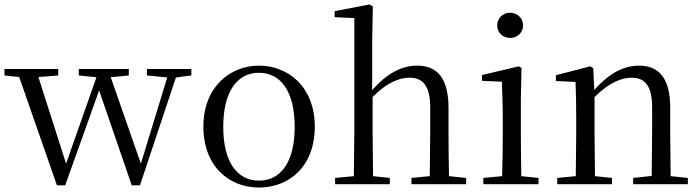

<svg xmlns="http://www.w3.org/2000/svg" viewBox="-25 -825 3135 860"><path d="M633 -487 724 -478 606 -92 471 -479 552 -487V-516H328V-487L407 -479L271 -92L147 -480L236 -487V-516H-5V-487L61 -480L230 5H267L419 -420L565 5H602L763 -478L832 -487V-516H633Z M1135 15C1268 15 1385 -77 1385 -258C1385 -438 1264 -531 1135 -531C1007 -531 886 -437 886 -258C886 -78 1003 15 1135 15ZM1135 -16C1036 -16 975 -101 975 -257C975 -413 1036 -499 1135 -499C1234 -499 1295 -413 1295 -257C1295 -101 1234 -16 1135 -16Z M1899 0H2063V-28L1986 -36C1985 -91 1984 -173 1984 -229V-341C1984 -478 1931 -531 1844 -531C1776 -531 1709 -498 1642 -421V-641L1645 -796L1630 -805L1474 -775V-748L1562 -744V-229L1560 -36L1476 -28V0H1721V-28L1646 -36L1644 -229V-391C1710 -457 1766 -477 1809 -477C1867 -477 1902 -443 1902 -344V-229L1900 -36L1818 -28V0Z M2260 -655C2291 -655 2318 -678 2318 -711C2318 -744 2291 -768 2260 -768C2228 -768 2202 -744 2202 -711C2202 -678 2228 -655 2260 -655ZM2223 0H2387V-28L2310 -36C2309 -92 2308 -175 2308 -229V-380L2311 -520L2299 -528L2134 -489V-463L2223 -459C2225 -409 2227 -356 2227 -289V-229C2227 -175 2226 -92 2224 -36L2140 -28V0Z M2893 0H3056V-28L2979 -36L2977 -229V-342C2977 -477 2925 -531 2837 -531C2771 -531 2705 -499 2637 -422L2632 -520L2619 -528L2465 -488V-462L2553 -458C2555 -408 2556 -358 2556 -289V-229L2554 -36L2471 -28V0H2716V-28L2640 -36L2638 -229V-390C2704 -457 2762 -477 2804 -477C2862 -477 2896 -443 2896 -344V-229L2894 -37L2811 -28V0Z"/></svg>

Font: NameLogos Serif 2
Style: Regular
Weight: 500
Version: Version 0.1